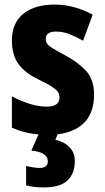

<svg xmlns="http://www.w3.org/2000/svg" viewBox="-20 -579 459 839"><path d="M391 -165Q391 -79 339 -34.5Q287 10 191 10Q146 10 108 3Q70 -4 32 -21V-158Q67 -139 107.5 -126Q148 -113 184 -113Q240 -113 240 -153Q240 -165 234.5 -175Q229 -185 210 -198Q191 -211 148 -232Q89 -260 60.5 -299.5Q32 -339 32 -402Q32 -478 81.5 -518.5Q131 -559 219 -559Q303 -559 385 -515L343 -401Q313 -418 284.5 -429.5Q256 -441 224 -441Q180 -441 180 -409Q180 -398 185.5 -389Q191 -380 209.5 -368.5Q228 -357 267 -336Q321 -307 356 -269.5Q391 -232 391 -165ZM307 124Q307 179 275 209.5Q243 240 171 240Q128 240 94 231V146Q109 150 125.5 152.5Q142 155 154 155Q170 155 179.5 148Q189 141 189 125Q189 107 172 95Q155 83 117 79L152 0H235L222 32Q260 40 283.5 64Q307 88 307 124Z"/></svg>

Font: Noto Sans Kannada Condensed ExtraBold
Style: Regular
Weight: 800
Width: 3
Designer: Jelle Bosma - Monotype Design Team
Foundry: Monotype Imaging Inc.
Version: Version 2.005; ttfautohint (v1.8.4.7-5d5b)